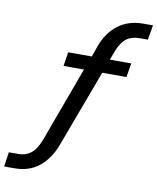

<svg xmlns="http://www.w3.org/2000/svg" viewBox="-129 -788 862 1052"><g transform="rotate(10 301.5 -262.5)"><path d="M-33 189 -21 108H32Q72 108 101 86Q130 64 151 10L310 -422L328 -410H192L204 -488H352L330 -472L357 -549Q384 -625 441.5 -669.5Q499 -714 582 -714H636L622 -632H577Q532 -632 503 -610.5Q474 -589 453 -534L430 -472L417 -488H555L542 -410H391L412 -423L245 25Q216 100 161 144.5Q106 189 25 189Z"/></g></svg>

Font: Mulish ExtraLight SemiBold
Style: Italic
Weight: 600
Italic angle: -9°
Version: Version 3.603